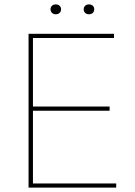

<svg xmlns="http://www.w3.org/2000/svg" viewBox="-20 -854 614 874"><path d="M234 -789C248 -789 258 -798 258 -812C258 -825 248 -834 234 -834C220 -834 210 -825 210 -812C210 -798 220 -789 234 -789ZM385 -789C399 -789 409 -798 409 -812C409 -825 399 -834 385 -834C371 -834 361 -825 361 -812C361 -798 371 -789 385 -789ZM110 0H509V-19H130V-350H479V-369H130V-681H499V-700H110Z"/></svg>

Font: Fixel Display Thin
Style: Regular
Weight: 100
Designer: AlfaBravo + MacPaw
Foundry: Kyrylo Tkachov, Marchela Mozhyna, Serhii Makarenko, Maria Weinstein, Zakhar Kryvoshyya
Version: Version 1.211